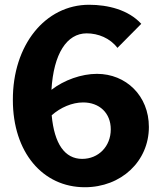

<svg xmlns="http://www.w3.org/2000/svg" viewBox="-20 -774 680 806"><path d="M354 -754C170 -754 33 -585 34 -354C34 -135 159 12 336 12C489 12 605 -97 605 -241C605 -372 509 -464 387 -464C322 -464 249 -438 196 -397C205 -548 260 -634 344 -634C392 -634 442 -614 473 -573L573 -674C519 -733 433 -754 354 -754ZM329 -344C397 -344 445 -300 445 -231C445 -159 393 -107 325 -107C252 -107 208 -170 197 -290C234 -323 283 -344 329 -344Z"/></svg>

Font: Cheyenne Sans
Style: Bold
Weight: 700
Designer: The Public Sans project authors (U.S. Web Design System), Libre Franklin designed by Pablo Impallari and Rodrigo Fuenzal
Foundry: The Cheyenne Sans Project Authors
Version: Version 2.007